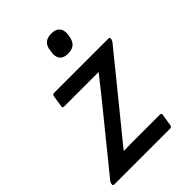

<svg xmlns="http://www.w3.org/2000/svg" viewBox="-209 -780 873 873"><g transform="rotate(-45 227.0 -344.0)"><path d="M2 0Q-8 0 -6 -9V-12Q-5 -19 1 -26L251 -334Q266 -354 281.5 -373Q297 -392 312 -411V-412Q290 -412 266.5 -412Q243 -412 220 -412H90Q81 -412 82 -421L91 -479Q93 -488 102 -488H451Q461 -488 459 -480V-477Q458 -470 451 -461L213 -168Q195 -146 176.5 -123.5Q158 -101 140 -78V-77Q164 -78 186.5 -78Q209 -78 233 -78H373Q383 -78 381 -67L372 -10Q370 0 361 0ZM274 -569Q246 -569 234 -583Q222 -597 224 -623L226 -634Q228 -661 242.5 -674.5Q257 -688 284 -688Q312 -688 324.5 -673.5Q337 -659 335 -634L333 -623Q330 -597 316 -583Q302 -569 274 -569Z"/></g></svg>

Font: Sofia Sans Semi Condensed Medium
Style: Italic
Weight: 500
Italic angle: -9°
Version: Version 4.100